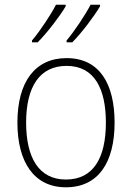

<svg xmlns="http://www.w3.org/2000/svg" viewBox="-20 -786 561 816"><path d="M405 -759V-766H365C344 -725 297 -654 263 -614V-606H287C328 -647 381 -718 405 -759ZM259 -759V-766H218C197 -725 151 -655 116 -614V-606H140C181 -647 235 -718 259 -759ZM467 -265C467 -427 405 -539 263 -539C129 -539 54 -438 54 -265C54 -97 125 10 260 10C399 10 467 -97 467 -265ZM91 -265C91 -418 149 -506 263 -506C383 -506 430 -406 430 -265C430 -115 377 -23 260 -23C145 -23 91 -116 91 -265Z"/></svg>

Font: Noto Sans Bengali SemiCondensed ExtraLight
Style: Regular
Weight: 200
Width: 4
Designer: Joana Ranito - Universal Thirst; Jelle Bosma - Monotype Design Team
Foundry: Universal Thirst ehf.
Version: Version 3.000